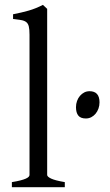

<svg xmlns="http://www.w3.org/2000/svg" viewBox="-20 -777 457 797"><path d="M29.3 0V-21Q50.3 -24.4 64.5 -28.1Q78.6 -31.7 86.9 -35.4Q95.2 -39.1 98.9 -43Q102.5 -46.9 102.5 -50.8V-632.8Q102.5 -654.8 99.6 -667Q96.7 -679.2 88.9 -685.3Q81.1 -691.4 67.9 -693.6Q54.7 -695.8 34.2 -698.2V-717.8Q69.3 -724.6 98.6 -732.9Q127.9 -741.2 158.2 -756.8L175.8 -740.2V-50.8Q175.8 -43.5 192.4 -35.6Q209 -27.8 249 -21V0ZM393.1 -352.1Q393.1 -338.4 388.7 -326.2Q384.3 -314 376.7 -304.9Q369.1 -295.9 358.9 -290.5Q348.6 -285.2 336.4 -285.2Q314.5 -285.2 304.9 -297.4Q295.4 -309.6 295.4 -332Q295.4 -345.7 299.8 -357.9Q304.2 -370.1 312 -379.2Q319.8 -388.2 329.8 -393.3Q339.8 -398.4 351.6 -398.4Q393.1 -398.4 393.1 -352.1Z"/></svg>

Font: Gentium Plus
Style: Regular
Weight: 400
Designer: J. Victor Gaultney, Annie Olsen, Iska Routamaa
Foundry: SIL International
Version: Version 1.510